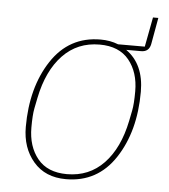

<svg xmlns="http://www.w3.org/2000/svg" viewBox="-48 -661 630 716"><g transform="rotate(5 267.0 -302.5)"><path d="M225 12Q147 12 103 -39.5Q59 -91 59 -169Q59 -317 125 -417.5Q191 -518 309 -518Q345 -518 375 -506H475L496 -617H516L498 -517Q492 -488 463 -488H407Q475 -440 475 -337Q475 -189 409 -88.5Q343 12 225 12ZM227 -7Q310 -7 365 -64.5Q420 -122 441 -225L449 -265Q454 -290 454 -337Q454 -408 417 -453.5Q380 -499 307 -499Q224 -499 169 -441.5Q114 -384 93 -281L85 -241Q80 -216 80 -169Q80 -98 117 -52.5Q154 -7 227 -7Z"/></g></svg>

Font: IBM Plex Sans Thin
Style: Italic
Weight: 100
Italic angle: -11.31°
Designer: Mike Abbink, Paul van der Laan, Pieter van Rosmalen
Foundry: Bold Monday
Version: Version 3.0